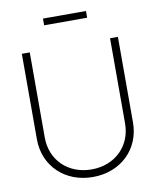

<svg xmlns="http://www.w3.org/2000/svg" viewBox="-97 -973 868 1058"><g transform="rotate(-10 337.0 -444.0)"><path d="M337.4 9.3C494.1 9.3 606 -100.1 606 -248.5V-727.5H562V-250.5C562 -125.5 469.2 -33.2 337.4 -33.2C205.1 -33.2 112.8 -125.5 112.8 -250.5V-727.5H68.4V-248.5C68.4 -100.1 180.7 9.3 337.4 9.3ZM457.5 -898.4H216.8V-860.8H457.5Z"/></g></svg>

Font: Raveo Display Display ExLight
Style: Regular
Weight: 200
Designer: Jakub Foglar, Rasmus Andersson (Inter)
Foundry: Jakubfoglar.com
Version: Version 1.100;Glyphs 3.2.3 (3260)